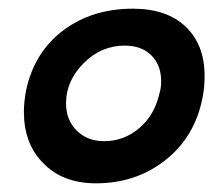

<svg xmlns="http://www.w3.org/2000/svg" viewBox="-20 -416 500 442"><path d="M447 -195Q430 -101 359 -46Q292 6 201 6Q123 6 78 -42Q35 -86 35 -159Q35 -180 40 -208Q59 -296 125.5 -346Q192 -396 286 -396Q364 -396 407.5 -354.5Q451 -313 451 -241Q451 -216 447 -195ZM347 -201Q351 -213 351 -229Q351 -266 328.5 -288.5Q306 -311 267 -311Q213 -311 173 -271Q132 -230 132 -178Q132 -140 156.5 -115.5Q181 -91 220 -91Q265 -91 300.5 -121Q336 -151 347 -201Z"/></svg>

Font: GFS Neohellenic Rg
Style: Bold Italic
Weight: 700
Italic angle: -12°
Designer: Designed by Takis Katsoulidis and George D. Matthiopoulos.
Foundry: Designed by Takis Katsoulidis and George D. Matthiopoulos.
Version: Version 1.0